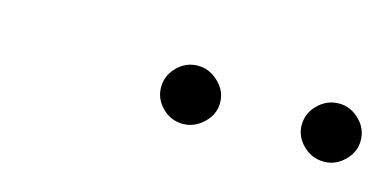

<svg xmlns="http://www.w3.org/2000/svg" viewBox="-27 -746 425 209"><g transform="rotate(15 186.0 -641.0)"><path d="M213.5 -641Q213.5 -628 203.2 -618.2Q193 -608.5 180 -608.5Q166.5 -608.5 156.8 -618.2Q147 -628 147 -641Q147 -654.5 156.8 -664.2Q166.5 -674 180 -674Q193 -674 203.2 -664.2Q213.5 -654.5 213.5 -641ZM372 -641Q372 -628 362 -618.2Q352 -608.5 339 -608.5Q325.5 -608.5 315.5 -618.2Q305.5 -628 305.5 -641Q305.5 -654.5 315.5 -664.2Q325.5 -674 339 -674Q352 -674 362 -664.2Q372 -654.5 372 -641Z"/></g></svg>

Font: Lato Thin
Style: Italic
Weight: 200
Italic angle: -7°
Designer: Lukasz Dziedzic
Foundry: tyPoland Lukasz Dziedzic
Version: Version 2.007; 2014-02-27